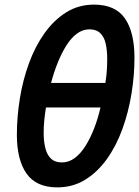

<svg xmlns="http://www.w3.org/2000/svg" viewBox="-20 -796 602 831"><path d="M228 15Q137 15 95 -44.5Q53 -104 53 -213Q53 -290 66 -370Q79 -450 105.5 -522.5Q132 -595 172.5 -652Q213 -709 266.5 -742.5Q320 -776 387 -776Q479 -776 520.5 -716.5Q562 -657 562 -546Q562 -469 549 -389.5Q536 -310 509.5 -237Q483 -164 442.5 -107.5Q402 -51 348.5 -18Q295 15 228 15ZM248 -93Q278 -93 303.5 -112Q329 -131 350 -164.5Q371 -198 387.5 -240.5Q404 -283 415 -331H179Q174 -301 171.5 -274Q169 -247 169 -219Q169 -183 176.5 -154Q184 -125 201 -109Q218 -93 248 -93ZM201 -437H436Q441 -467 442.5 -493Q444 -519 444 -541Q444 -578 437.5 -607Q431 -636 414 -652.5Q397 -669 367 -669Q338 -669 313 -650.5Q288 -632 267.5 -599.5Q247 -567 230 -525Q213 -483 201 -437Z"/></svg>

Font: Ubuntu Sans Mono SemiBold
Style: Italic
Weight: 600
Italic angle: -13.5°
Monospace: yes
Designer: Dalton Maag Ltd
Foundry: Dalton Maag Ltd
Version: Version 1.006